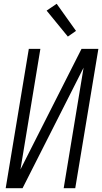

<svg xmlns="http://www.w3.org/2000/svg" viewBox="-20 -993 540 1013"><path d="M10 0 132 -735H193L88 -99L410 -735H499L377 0H316L421 -636L99 0ZM338 -800 226 -937 279 -973 381 -830Z"/></svg>

Font: Iosevka SS04 Light Oblique
Style: Regular
Weight: 300
Italic angle: -9°
Monospace: yes
Designer: Belleve Invis
Foundry: Belleve Invis
Version: Version 19.0.0; ttfautohint (v1.8.4)